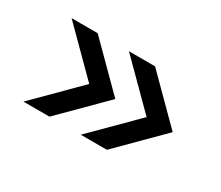

<svg xmlns="http://www.w3.org/2000/svg" viewBox="-59 -374 572 498"><g transform="rotate(30 226.5 -125.0)"><path d="M210.9 0 335.9 -125 210.9 -250H289.1L414.1 -125L289.1 0ZM39.1 0 164.1 -125 39.1 -250H117.2L242.2 -125L117.2 0Z"/></g></svg>

Font: X Company
Style: Regular
Weight: 400
Designer: GGBotNet
Foundry: GGBotNet
Version: 0.90